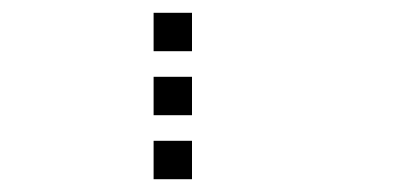

<svg xmlns="http://www.w3.org/2000/svg" viewBox="-20 -700 640 300"><path d="M221 -680Q220 -680 220 -680Q220 -680 220 -679V-621Q220 -620 220 -620Q220 -620 221 -620H279Q280 -620 280 -620Q280 -620 280 -621V-679Q280 -680 280 -680Q280 -680 279 -680ZM221 -580Q220 -580 220 -580Q220 -580 220 -579V-521Q220 -520 220 -520Q220 -520 221 -520H279Q280 -520 280 -520Q280 -520 280 -521V-579Q280 -580 280 -580Q280 -580 279 -580ZM221 -480Q220 -480 220 -480Q220 -480 220 -479V-421Q220 -420 220 -420Q220 -420 221 -420H279Q280 -420 280 -420Q280 -420 280 -421V-479Q280 -480 280 -480Q280 -480 279 -480Z"/></svg>

Font: Doto Black Medium
Style: Regular
Weight: 500
Monospace: yes
Version: Version 1.000